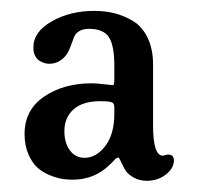

<svg xmlns="http://www.w3.org/2000/svg" viewBox="-20 -726 363 351"><path d="M24.9 -481Q24.9 -524.9 60.5 -549.3Q96.2 -573.7 147.5 -573.7Q155.8 -573.7 170.2 -572Q184.6 -570.3 186.5 -570.3Q189 -570.3 189 -581.1V-605.5Q189 -643.1 179 -658.2Q168.9 -673.3 142.6 -673.3Q124.5 -673.3 116.7 -661.1Q115.2 -658.2 111.3 -647.2Q107.4 -636.2 104 -629.9Q91.3 -609.4 69.8 -609.4Q66.4 -609.4 62.5 -610.4Q58.6 -611.3 53.2 -614.3Q47.9 -617.2 44.4 -623.5Q41 -629.9 41 -639.2Q41 -668 74.7 -687Q108.4 -706.1 152.3 -706.1Q172.4 -706.1 189.7 -701.7Q207 -697.3 223.6 -687.3Q240.2 -677.2 250 -656.7Q259.8 -636.2 259.8 -607.9V-497.1Q259.8 -441.9 277.3 -441.4Q278.8 -441.4 282 -442.4Q285.2 -443.4 287.6 -443.4Q297.9 -443.4 297.9 -432.6Q297.9 -418.5 283.2 -407Q268.6 -395.5 248.5 -395.5Q234.4 -395.5 224.1 -401.6Q213.9 -407.7 210.2 -413.3Q206.5 -418.9 201.7 -429.2Q197.8 -438 196.3 -438Q194.8 -438 193.1 -437Q191.4 -436 190.2 -434.6Q189 -433.1 186.3 -430.4Q183.6 -427.7 181.6 -425.8Q153.3 -397.5 112.8 -397.5Q103.5 -397.5 94 -398.9Q84.5 -400.4 71.5 -405.5Q58.6 -410.6 48.8 -419.2Q39.1 -427.7 32 -443.8Q24.9 -460 24.9 -481ZM134.8 -437.5Q155.8 -437.5 172.4 -459Q189 -480.5 189 -518.1V-529.3Q189 -535.2 186.5 -537.6Q183.6 -541 163.6 -541Q131.3 -541 114.5 -526.1Q97.7 -511.2 97.7 -486.3Q97.7 -464.8 107.7 -451.2Q117.7 -437.5 134.8 -437.5Z"/></svg>

Font: Cooper* Medium
Style: Regular
Weight: 500
Designer: Owen Earl
Foundry: indestructible type*
Version: Version 0.001